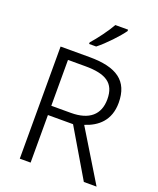

<svg xmlns="http://www.w3.org/2000/svg" viewBox="-169 -1048 946 1149"><g transform="rotate(20 303.5 -473.5)"><path d="M444 -938V-947H363C338 -902 288 -835 254 -797V-787H299C348 -825 416 -898 444 -938ZM283 -714H99V0H168V-303H328L507 0H588L392 -322C474 -348 541 -404 541 -516C541 -656 456 -714 283 -714ZM278 -654C408 -654 470 -617 470 -513C470 -415 409 -362 293 -362H168V-654Z"/></g></svg>

Font: Noto Sans Syriac Light
Style: Regular
Weight: 300
Designer: Patrick Giasson and the Monotype Design Team
Foundry: Monotype Imaging Inc.
Version: Version 3.000